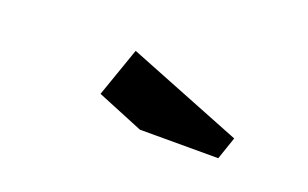

<svg xmlns="http://www.w3.org/2000/svg" viewBox="-33 -921 488 304"><g transform="rotate(20 211.5 -768.5)"><path d="M130 -743 159 -826 353 -749 340 -711H208Z"/></g></svg>

Font: Graduate
Style: Regular
Weight: 400
Version: Version 1.001